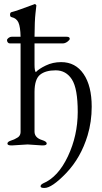

<svg xmlns="http://www.w3.org/2000/svg" viewBox="-20 -725 509 961"><path d="M37.1 2.9Q17.1 2.9 17.1 -6.3Q17.1 -15.6 35.2 -21.5Q53.2 -27.3 60.1 -32.2Q83 -42 83 -64.9V-507.8H28.8Q22.9 -507.8 19 -512.7Q15.1 -517.6 15.1 -523.9Q15.1 -529.3 22.5 -535.2Q29.8 -541 39.1 -541H83Q82 -590.8 72.3 -612.3Q62.5 -633.8 38.1 -639.2Q30.3 -640.6 30.3 -651.4Q30.3 -662.1 37.1 -664.1Q62 -669.9 152.8 -704.1L154.8 -705.1Q156.7 -705.1 162.1 -698.2Q162.1 -696.3 157.7 -659.2Q153.3 -622.1 152.8 -541H314Q329.1 -541 329.1 -530.8Q329.1 -524.9 317.9 -516.6Q306.6 -508.3 295.9 -507.8H152.8V-400.9Q152.8 -371.1 159.2 -363.8Q173.8 -379.9 209 -397Q244.1 -414.1 286.1 -414.1Q357.9 -414.1 398.4 -354.5Q439 -294.9 439 -190.9Q439 -115.7 418.5 -47.4Q384.8 64 312 140.6Q238.8 216.8 201.7 215.8Q183.1 215.8 183.1 207.5Q183.1 199.2 195.8 192.9Q271 161.1 319.8 57.6Q368.7 -45.9 369.1 -164.1Q369.1 -282.2 339.8 -327.6Q310.5 -373 258.8 -373Q208 -373 180.7 -351.1Q153.3 -329.1 152.8 -266.1V-64.9Q153.8 -35.2 190.9 -23.9Q213.9 -16.6 213.9 -6.8Q213.9 2.9 193.8 2.9H190.9L118.2 -2L40 2.9Z"/></svg>

Font: EBGaramond
Style: Regular
Weight: 400
Version: Version 000.012g